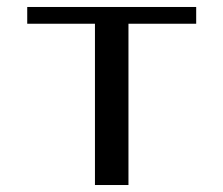

<svg xmlns="http://www.w3.org/2000/svg" viewBox="-20 -530 640 550"><path d="M58 -510V-462H252V0H348V-462H542V-510Z"/></svg>

Font: LXGW Marker Gothic
Style: Regular
Weight: 400
Version: Version 1.001